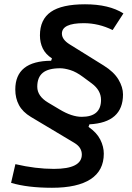

<svg xmlns="http://www.w3.org/2000/svg" viewBox="-20 -786 626 913"><path d="M227.1 106.9Q111.3 106.9 32.7 83.5L53.2 -5.4Q149.9 17.1 236.3 17.1Q369.1 17.1 369.1 -51.3Q369.1 -66.9 360.8 -81.1Q352.5 -95.2 333 -106.9L127 -230Q87.9 -253.4 70.3 -286.1Q52.7 -318.8 52.7 -360.4Q52.7 -496.1 223.1 -497.1L227.1 -508.3Q196.8 -527.8 183.3 -555.7Q169.9 -583.5 169.9 -617.7Q169.9 -693.4 221.9 -729.5Q273.9 -765.6 384.3 -765.6Q498.5 -765.6 566.9 -722.2L515.6 -643.1Q449.2 -675.8 378.4 -675.8Q274.4 -675.8 274.4 -626Q274.4 -598.1 311 -575.2L473.6 -474.1Q521.5 -444.3 543.2 -408Q564.9 -371.6 564.9 -336.9Q564.9 -203.1 405.3 -194.8L400.9 -182.6Q439.9 -155.8 456.8 -122.3Q473.6 -88.9 473.6 -55.2Q473.6 24.9 411.1 65.9Q348.6 106.9 227.1 106.9ZM368.7 -230.5Q460.4 -230.5 460.4 -311Q460.4 -356.4 416.5 -389.2L375 -419.9Q342.3 -444.3 314.2 -452.9Q286.1 -461.4 266.1 -461.4Q210 -461.4 183.6 -439.9Q157.2 -418.5 157.2 -373.5Q157.2 -329.1 208.5 -298.3L264.2 -265.1Q321.8 -230.5 368.7 -230.5Z"/></svg>

Font: Cascadia Mono PL
Style: Italic
Weight: 400
Italic angle: -10°
Monospace: yes
Designer: Aaron Bell
Foundry: Saja Typeworks
Version: Version 2404.023; ttfautohint (v1.8.4)